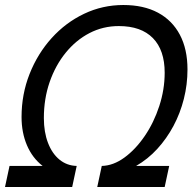

<svg xmlns="http://www.w3.org/2000/svg" viewBox="-27 -746 781 766"><path d="M-7 0 11 -84H143Q102 -116 80.5 -166.5Q59 -217 59 -279Q59 -370 91 -451Q123 -532 179 -594Q235 -656 308.5 -691Q382 -726 465 -726Q546 -726 603 -695.5Q660 -665 690.5 -607.5Q721 -550 721 -469Q721 -409 706.5 -351.5Q692 -294 665 -243.5Q638 -193 600.5 -152Q563 -111 516 -84H648L630 0H361L379 -84Q425 -85 469.5 -117.5Q514 -150 550.5 -203.5Q587 -257 608.5 -323Q630 -389 630 -456Q630 -546 583 -594Q536 -642 447 -642Q384 -642 330 -614Q276 -586 235 -535.5Q194 -485 171 -418.5Q148 -352 148 -275Q148 -219 164.5 -176Q181 -133 210.5 -109Q240 -85 279 -84L261 0Z"/></svg>

Font: Geist
Style: Italic
Weight: 400
Italic angle: -12°
Designer: Basement.studio, Andrés Briganti, Mateo Zaragoza
Foundry: Basement.studio, Vercel, Andrés Briganti, Guido Ferreyra, Mateo Zaragoza
Version: Version 1.500